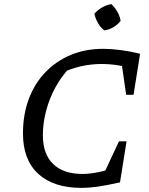

<svg xmlns="http://www.w3.org/2000/svg" viewBox="-20 -907 726 936"><path d="M378 9Q241 9 166.5 -59.5Q92 -128 92 -256Q92 -348 120 -423.5Q148 -499 200.5 -554Q253 -609 324.5 -639Q396 -669 484 -669Q521 -669 567.5 -663Q614 -657 663 -645L632 -570Q592 -583 553.5 -589Q515 -595 474 -595Q426 -595 377.5 -584.5Q329 -574 274 -549L319 -576Q278 -533 249 -479Q220 -425 204.5 -365.5Q189 -306 189 -248Q189 -156 239 -107.5Q289 -59 382 -59Q415 -59 456 -67Q497 -75 547 -91L565 -18Q498 -3 455.5 3Q413 9 378 9ZM466 -17 560 -218H597L565 -18ZM595 -445 566 -646 663 -645 631 -445ZM523 -887Q540 -871 552.5 -849Q565 -827 568 -805Q554 -787 532 -774Q510 -761 488 -759Q470 -773 457.5 -795Q445 -817 440 -840Q456 -858 477.5 -870.5Q499 -883 523 -887Z"/></svg>

Font: Piazzolla Thin Medium
Style: Italic
Weight: 500
Italic angle: -11.3°
Version: Version 2.005